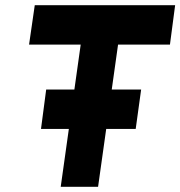

<svg xmlns="http://www.w3.org/2000/svg" viewBox="-20 -720 695 740"><path d="M114 -700 92 -548H291L214 0H358L435 -548H635L655 -700ZM138 -223H503L524 -375H158Z"/></svg>

Font: Unageo
Style: ExtraBold-Italic
Weight: 800
Designer: Richard Sepsi
Foundry: Richard Sepsi
Version: Version 2.000